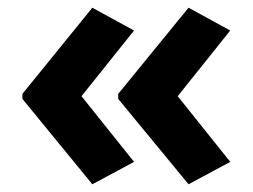

<svg xmlns="http://www.w3.org/2000/svg" viewBox="-20 -523 654 497"><path d="M38 -280 219 -503 327 -444 191 -274 327 -104 219 -46 38 -267ZM286 -280 468 -503 576 -444 440 -274 576 -104 468 -46 286 -267Z"/></svg>

Font: Noto Sans Lao UI
Style: Regular
Weight: 400
Designer: Monotype Design Team
Foundry: Monotype Imaging Inc.
Version: Version 2.000